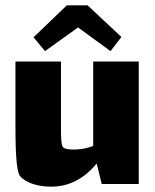

<svg xmlns="http://www.w3.org/2000/svg" viewBox="-20 -691 582 721"><path d="M273 -588 395 -499 436 -552 309 -671H231L106 -551L149 -499ZM330 -460V-143C312 -136 291 -131 272 -130C250 -128 222 -130 216 -139C208 -150 209 -198 209 -220V-460H38V-218C38 -95 44 -43 56 -29C78 -3 126 10 171 10C240 10 296 -20 343 -77L362 0H501V-460Z"/></svg>

Font: FilmFarsi Display
Style: Regular
Weight: 400
Designer: Borna Izadpanah
Foundry: Borna Izadpanah
Version: Version 1.000;PS 001.000;hotconv 1.0.88;makeotf.lib2.5.64775